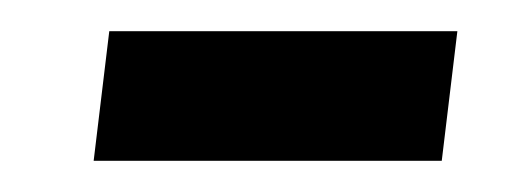

<svg xmlns="http://www.w3.org/2000/svg" viewBox="-20 -103 333 123"><path d="M40 0H263L273 -83H50Z"/></svg>

Font: Noto Sans Arabic SemCond SemBd
Style: Regular
Weight: 600
Width: 4
Designer: Monotype Design Team, Nadine Chahine, Nizar Qandah and Khaled Hosny
Foundry: Monotype Imaging Inc.
Version: Version 2.012